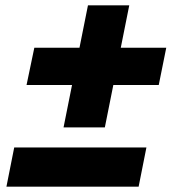

<svg xmlns="http://www.w3.org/2000/svg" viewBox="-20 -696 649 716"><path d="M4 0 33 -146H526L497 0ZM217 -221 308 -676H462L371 -221ZM79 -379 108 -518H600L572 -379Z"/></svg>

Font: Montserrat Thin ExtraBold
Style: Italic
Weight: 800
Italic angle: -11.3°
Version: Version 9.000